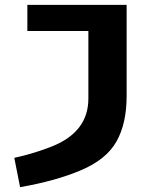

<svg xmlns="http://www.w3.org/2000/svg" viewBox="-20 -551 618 793"><path d="M39 101Q124 82 194 54Q345 -6 345 -144V-423H93V-531H503V-154Q503 -41 461 33.5Q419 108 313.5 152.5Q208 197 63 222Z"/></svg>

Font: Fix15 Mono
Style: Bold
Weight: 700
Designer: Carrois Corporate & Edenspiekermann AG
Foundry: Carrois Corporate GbR & Edenspiekermann AG
Version: Version 3.206